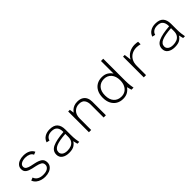

<svg xmlns="http://www.w3.org/2000/svg" viewBox="272 -1972 3247 3247"><g transform="rotate(-45 1896.0 -348.0)"><path d="M324 12Q280 12 236.5 -1Q193 -14 159.5 -41.5Q126 -69 110 -112L163 -132Q177 -86 219 -61Q261 -36 325 -36Q395 -36 432.5 -62.5Q470 -89 470 -130Q470 -177 434.5 -196.5Q399 -216 344 -228L265 -245Q201 -259 163 -286.5Q125 -314 125 -371Q125 -412 149.5 -442.5Q174 -473 217 -489.5Q260 -506 314 -506Q384 -506 434 -480Q484 -454 504 -407L453 -387Q440 -422 401 -440Q362 -458 312 -458Q256 -458 216.5 -436.5Q177 -415 177 -374Q177 -340 205.5 -321.5Q234 -303 279 -293L358 -276Q436 -260 479 -229.5Q522 -199 522 -134Q522 -89 496 -56Q470 -23 425.5 -5.5Q381 12 324 12Z M898 12Q819 12 769.5 -22.5Q720 -57 720 -122Q720 -212 808.5 -253.5Q897 -295 1076 -308V-318Q1076 -383 1045 -421.5Q1014 -460 942 -460Q884 -460 850 -435Q816 -410 807 -372L751 -385Q771 -445 822 -475.5Q873 -506 941 -506Q1039 -506 1084 -457Q1129 -408 1129 -314V-194Q1129 -124 1134.5 -78.5Q1140 -33 1147 0H1103L1083 -81Q1067 -47 1023.5 -17.5Q980 12 898 12ZM901 -35Q950 -35 989.5 -50.5Q1029 -66 1052.5 -101.5Q1076 -137 1076 -195V-263Q924 -253 849.5 -221.5Q775 -190 775 -125Q775 -85 808 -60Q841 -35 901 -35Z M1378 0V-496H1418L1430 -416Q1442 -435 1464.5 -456Q1487 -477 1522 -491.5Q1557 -506 1603 -506Q1666 -506 1706 -482.5Q1746 -459 1765 -418.5Q1784 -378 1784 -328V0H1730V-311Q1730 -374 1700 -416Q1670 -458 1597 -458Q1525 -458 1478.5 -410Q1432 -362 1432 -273V0Z M2189 12Q2120 12 2067.5 -18.5Q2015 -49 1985 -107Q1955 -165 1955 -247Q1955 -329 1985 -387Q2015 -445 2067.5 -475.5Q2120 -506 2189 -506Q2256 -506 2302.5 -477.5Q2349 -449 2374 -406V-708H2428V-183Q2428 -165 2430 -118Q2432 -71 2445 0H2395L2372 -84Q2347 -44 2301.5 -16Q2256 12 2189 12ZM2194 -36Q2249 -36 2289 -62Q2329 -88 2351.5 -135.5Q2374 -183 2374 -247Q2374 -344 2325 -401Q2276 -458 2194 -458Q2111 -458 2060.5 -403Q2010 -348 2010 -247Q2010 -146 2060.5 -91Q2111 -36 2194 -36Z M2690 0V-496H2730L2746 -371Q2778 -436 2839.5 -469Q2901 -502 2974 -502Q2992 -502 3013.5 -499.5Q3035 -497 3048 -494V-434Q3026 -440 3003.5 -443.5Q2981 -447 2961 -447Q2901 -447 2852 -422Q2803 -397 2773.5 -346.5Q2744 -296 2744 -218V0Z M3426 12Q3347 12 3297.5 -22.5Q3248 -57 3248 -122Q3248 -212 3336.5 -253.5Q3425 -295 3604 -308V-318Q3604 -383 3573 -421.5Q3542 -460 3470 -460Q3412 -460 3378 -435Q3344 -410 3335 -372L3279 -385Q3299 -445 3350 -475.5Q3401 -506 3469 -506Q3567 -506 3612 -457Q3657 -408 3657 -314V-194Q3657 -124 3662.5 -78.5Q3668 -33 3675 0H3631L3611 -81Q3595 -47 3551.5 -17.5Q3508 12 3426 12ZM3429 -35Q3478 -35 3517.5 -50.5Q3557 -66 3580.5 -101.5Q3604 -137 3604 -195V-263Q3452 -253 3377.5 -221.5Q3303 -190 3303 -125Q3303 -85 3336 -60Q3369 -35 3429 -35Z"/></g></svg>

Font: Atkinson Hyperlegible Mono ExtraLight
Style: Regular
Weight: 200
Monospace: yes
Designer: Elliott Scott, Megan Eiswerth, Linus Boman, Theodore Petrosky, Letters from Sweden
Foundry: Applied Design Works, Letters from Sweden
Version: Version 2.001